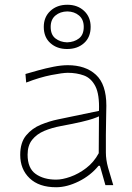

<svg xmlns="http://www.w3.org/2000/svg" viewBox="-20 -778 556 807"><path d="M216 9Q144 9 104.5 -28.8Q65 -66.5 65 -127Q65 -179 90 -209Q115 -239 151.8 -254Q188.5 -269 223 -276L396 -312Q398.5 -381 381 -415.2Q363.5 -449.5 332.8 -460.8Q302 -472 265 -472Q243.5 -472 195.2 -462.5Q147 -453 90 -431L87 -467Q109 -473.5 140.5 -482.2Q172 -491 205 -497.5Q238 -504 265 -504Q339.5 -504 383.2 -463.8Q427 -423.5 427 -334Q427 -313 426 -279.2Q425 -245.5 425 -211V-137Q425 -107 434.2 -73.5Q443.5 -40 456 0H423L400 -81H394Q360.5 -40 310.8 -15.5Q261 9 216 9ZM216 -23Q242 -23 276 -35Q310 -47 342.2 -71.5Q374.5 -96 395 -134L396 -289Q386.5 -284.5 370.5 -279Q354.5 -273.5 323 -266Q291.5 -258.5 235 -248Q197.5 -241 166 -227.8Q134.5 -214.5 115.2 -190.5Q96 -166.5 96 -128Q96 -71 129.8 -47Q163.5 -23 216 -23ZM262 -572Q219.5 -572 191.8 -596.8Q164 -621.5 164 -665Q164 -706.5 191.8 -732.2Q219.5 -758 263 -758Q306 -758 333.5 -732.2Q361 -706.5 361 -665Q361 -621.5 333.2 -596.8Q305.5 -572 262 -572ZM262 -600Q292 -601 312 -616.5Q332 -632 332 -665Q332 -696 312.2 -712.8Q292.5 -729.5 263 -730Q233 -729.5 213 -712.8Q193 -696 193 -665Q193 -632 213 -616.5Q233 -601 262 -600Z"/></svg>

Font: Commissioner Flair Thin
Style: Regular
Weight: 100
Designer: Kostas Bartsokas
Foundry: Kostas Bartsokas
Version: Version 1.000; ttfautohint (v1.8.3)